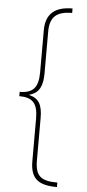

<svg xmlns="http://www.w3.org/2000/svg" viewBox="-64 -867 485 1069"><g transform="rotate(5 178.0 -333.0)"><path d="M44 -344V-320C117 -320 148 -290 148 -205V34C148 132 193 166 297 166V141C205 141 173 115 173 28V-209C173 -284 152 -318 99 -331V-333C154 -347 173 -389 173 -458V-692C173 -775 211 -807 297 -807V-832C199 -832 148 -789 148 -698V-462C148 -376 117 -344 44 -344Z"/></g></svg>

Font: Noto Sans Gurmukhi SemiCondensed Thin
Style: Regular
Weight: 100
Width: 4
Designer: Jelle Bosma - Monotype Design Team
Foundry: Monotype Imaging Inc.
Version: Version 2.004